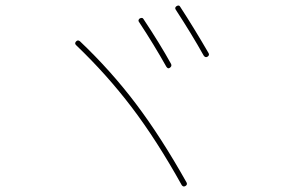

<svg xmlns="http://www.w3.org/2000/svg" viewBox="-20 -762 1040 704"><path d="M589.8 -517.6Q544.9 -597.7 490.2 -680.7Q484.4 -687.5 492.2 -694.3Q496.1 -696.3 500 -696.3Q503.9 -696.3 505.9 -692.4Q566.4 -601.6 607.4 -527.3Q611.3 -518.6 601.6 -512.7Q595.7 -508.8 589.8 -517.6ZM726.6 -558.6Q683.6 -635.7 625 -725.6Q619.1 -733.4 627 -739.3Q636.7 -745.1 640.6 -737.3Q691.4 -659.2 744.1 -568.4Q750 -559.6 740.2 -553.7Q732.4 -549.8 726.6 -558.6ZM646.5 -83Q554.7 -248 462.9 -368.7Q371.1 -489.3 259.8 -595.7Q252 -602.5 258.8 -609.9Q265.6 -617.2 273.4 -610.4Q386.7 -502.9 478.5 -381.3Q570.3 -259.8 664.1 -92.8Q668 -85 660.2 -80.1Q652.3 -75.2 646.5 -83Z"/></svg>

Font: Rounded-X Mgen+ 1mn thin
Style: Regular
Weight: 100
Designer: [Source Han Sans]
Ryoko NISHIZUKA  (kana & ideographs); Paul D. Hunt (Latin, Greek & Cyrillic); Wenlong ZHANG  (bopomofo
Version: Version 1.059.20150602